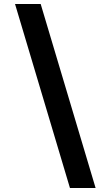

<svg xmlns="http://www.w3.org/2000/svg" viewBox="-20 -813 552 958"><path d="M55 -793H183L457 125H329Z"/></svg>

Font: Noto Sans Bengali
Style: Bold
Weight: 700
Designer: Jelle Bosma - Monotype Design Team
Foundry: Monotype Imaging Inc.
Version: Version 2.003; ttfautohint (v1.8.4.7-5d5b)